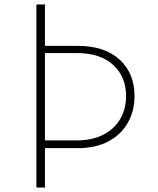

<svg xmlns="http://www.w3.org/2000/svg" viewBox="-20 -845 714 865"><path d="M144 0V-825H182.5V-638.5H329Q451 -638.5 518.5 -576.8Q586 -515 586 -412.5Q586 -344.5 555.5 -291.2Q525 -238 467.8 -207.8Q410.5 -177.5 329 -177.5H182.5V0ZM182.5 -212.5H325Q395.5 -212.5 445.5 -238.2Q495.5 -264 521.8 -309.2Q548 -354.5 548 -412Q548 -499.5 489.8 -552.8Q431.5 -606 325 -606H182.5Z"/></svg>

Font: Spartan Thin ExtraLight
Style: Regular
Weight: 250
Version: Version 1.004